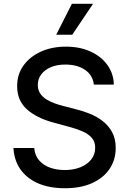

<svg xmlns="http://www.w3.org/2000/svg" viewBox="-20 -984 683 1016"><path d="M476.6 -536.2Q470.9 -586.6 429.7 -614.5Q388.5 -642.4 326 -642.4Q281.2 -642.4 248.6 -628.4Q215.9 -614.3 198 -590Q180 -565.7 180 -534.8Q180 -508.9 192.3 -490.1Q204.5 -471.2 224.6 -458.6Q244.7 -446 267.8 -437.7Q290.8 -429.3 312.1 -424L383.2 -405.5Q418 -397 454.5 -382.5Q491.1 -367.9 522.4 -344.1Q553.6 -320.3 573 -285.2Q592.3 -250 592.3 -201Q592.3 -139.2 560.5 -91.3Q528.8 -43.3 468.6 -15.6Q408.4 12.1 323.2 12.1Q241.5 12.1 181.8 -13.8Q122.2 -39.8 88.4 -87.5Q54.7 -135.3 51.1 -201H161.2Q164.4 -161.6 187 -135.5Q209.5 -109.4 244.9 -96.8Q280.2 -84.2 322.4 -84.2Q369 -84.2 405.4 -98.9Q441.8 -113.6 462.7 -140.1Q483.7 -166.5 483.7 -202.1Q483.7 -234.4 465.4 -255Q447.1 -275.6 416 -289.1Q384.9 -302.6 345.9 -312.9L259.9 -336.3Q172.6 -360.1 121.6 -406.2Q70.7 -452.4 70.7 -528.4Q70.7 -591.3 104.8 -638.1Q138.8 -685 197.1 -711.1Q255.3 -737.2 328.5 -737.2Q402.3 -737.2 459 -711.3Q515.6 -685.4 548.3 -640.1Q581 -594.8 582.4 -536.2ZM277.3 -800.1 360.4 -963.8H472.3L362.2 -800.1Z"/></svg>

Font: InterMG Medium
Style: Regular
Weight: 500
Designer: Rasmus Andersson
Foundry: rsms
Version: Version 3.019;December 26, 2023;FontCreator 15.0.0.2955 64-b